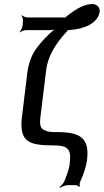

<svg xmlns="http://www.w3.org/2000/svg" viewBox="-20 -713 516 955"><path d="M440 -693C404 -693 362 -673 313 -633C310 -631 303 -624 302 -623H306C307 -625 299 -626 297 -626H117C108 -626 94 -632 89 -637L87 -635C91 -630 96 -615 94 -606L92 -583C90 -574 83 -559 77 -554L79 -552C84 -557 100 -563 109 -563H222C236 -563 255 -565 265 -570L263 -573C254 -569 237 -556 227 -546C199 -520 177 -494 158 -468C136 -436 122 -397 116 -352L89 -129C85 -98 86 -74 91 -55C104 2 162 10 239 10C322 10 336 27 326 108C324 123 316 149 302 184C298 197 284 212 276 218L278 222C286 216 305 208 318 208H357C363 208 372 213 373 216L378 214C375 211 376 199 378 193C398 150 409 113 413 82C426 -26 379 -56 267 -56C232 -56 222 -56 200 -66C179 -75 177 -98 181 -131L210 -367C218 -429 252 -492 314 -558C316 -560 317 -566 316 -567L313 -563C315 -562 326 -563 328 -564C396 -568 468 -596 476 -656C478 -676 461 -693 440 -693Z"/></svg>

Font: Gamestation Storm Oblique 
Style: Italic
Weight: 400
Designer: Jonas Hecksher
Foundry: Jonas Hecksher, Playtypeª, e-types AS
Version: Version 1.003